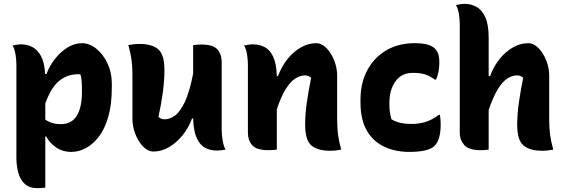

<svg xmlns="http://www.w3.org/2000/svg" viewBox="-20 -776 2940 996"><path d="M45 -540Q56 -542 67.5 -544Q79 -546 90 -546Q121 -546 148 -532Q175 -518 193 -484.5Q211 -451 214 -392H221Q237 -435 266 -471.5Q295 -508 331 -530Q367 -552 405 -552Q444 -552 479.5 -523.5Q515 -495 537.5 -447.5Q560 -400 560 -344V-322Q560 -233 541.5 -169.5Q523 -106 492 -66Q461 -26 424 -7Q387 12 350 12Q304 12 269.5 -12.5Q235 -37 220 -68H215V197Q202 199 193 199.5Q184 200 173 200Q132 200 108 177.5Q84 155 74.5 118.5Q65 82 65 42V-441Q65 -466 60.5 -494Q56 -522 45 -540ZM386 -391Q330 -391 287.5 -357Q245 -323 215 -239V-156Q247 -132 295 -132Q351 -132 378 -175Q405 -218 405 -299V-310Q405 -370 397 -390Q394 -391 391 -391Q388 -391 386 -391Z M704 -548Q768 -548 800.5 -520.5Q833 -493 833 -413Q833 -358 824.5 -296Q816 -234 802 -169Q817 -157 833 -157Q860 -157 887 -176Q914 -195 938.5 -246.5Q963 -298 982 -394V-542Q996 -544 1004.5 -544.5Q1013 -545 1024 -545Q1086 -545 1108 -519.5Q1130 -494 1130 -453V-101Q1130 -76 1135 -47Q1140 -18 1150 0Q1139 2 1127.5 3.5Q1116 5 1105 5Q1070 5 1043 -10Q1016 -25 1000 -61Q984 -97 982 -161H976Q958 -112 926.5 -73.5Q895 -35 856.5 -12.5Q818 10 776 10Q747 10 722 -16Q697 -42 682 -81Q667 -120 667 -158V-383Q667 -431 662.5 -464.5Q658 -498 646 -542Q661 -545 674.5 -546.5Q688 -548 704 -548Z M1416 0Q1403 2 1393 2.5Q1383 3 1372 3Q1311 3 1288.5 -22.5Q1266 -48 1266 -89V-441Q1266 -466 1261.5 -494Q1257 -522 1246 -540Q1257 -542 1268.5 -544Q1280 -546 1291 -546Q1326 -546 1353.5 -531.5Q1381 -517 1397.5 -481Q1414 -445 1416 -381H1422Q1440 -430 1470.5 -468.5Q1501 -507 1540 -529.5Q1579 -552 1620 -552Q1649 -552 1674 -526Q1699 -500 1714 -461.5Q1729 -423 1729 -384V-159Q1729 -111 1733.5 -77.5Q1738 -44 1750 0Q1735 3 1721.5 4.5Q1708 6 1692 6Q1628 6 1595.5 -21.5Q1563 -49 1563 -129Q1563 -185 1572 -246.5Q1581 -308 1594 -373Q1579 -385 1563 -385Q1538 -385 1513 -369.5Q1488 -354 1463.5 -316Q1439 -278 1416 -209Z M2131 -552Q2208 -552 2235 -525Q2247 -513 2253 -497Q2259 -481 2259 -451Q2259 -400 2242 -363H2236Q2208 -383 2183.5 -390.5Q2159 -398 2121 -398Q2063 -398 2031.5 -354Q2000 -310 2000 -243V-232Q2000 -192 2011 -157Q2033 -144 2058 -138.5Q2083 -133 2111 -133Q2155 -133 2188 -143.5Q2221 -154 2256 -180H2262Q2266 -160 2266 -130Q2266 -51 2234 -19Q2203 12 2102 12Q2033 12 1975.5 -14Q1918 -40 1884 -96.5Q1850 -153 1850 -245V-259Q1850 -346 1885.5 -412Q1921 -478 1984 -515Q2047 -552 2131 -552Z M2473 3Q2411 3 2388 -24Q2365 -51 2365 -85V-651Q2365 -676 2360.5 -704Q2356 -732 2345 -750Q2356 -752 2367.5 -754Q2379 -756 2390 -756Q2423 -756 2451.5 -740.5Q2480 -725 2497.5 -686.5Q2515 -648 2515 -579V-381H2522Q2540 -430 2570.5 -468.5Q2601 -507 2640 -529.5Q2679 -552 2720 -552Q2749 -552 2774 -526Q2799 -500 2814 -461.5Q2829 -423 2829 -384V-159Q2829 -111 2833.5 -77.5Q2838 -44 2850 0Q2835 3 2821.5 4.5Q2808 6 2792 6Q2728 6 2695.5 -21.5Q2663 -49 2663 -129Q2663 -185 2672 -246.5Q2681 -308 2694 -373Q2679 -385 2663 -385Q2638 -385 2613 -369.5Q2588 -354 2563.5 -315Q2539 -276 2515 -206V0Q2502 2 2493 2.5Q2484 3 2473 3Z"/></svg>

Font: Recursive Sn Csl St XBd
Style: Regular
Weight: 800
Version: Version 1.085;hotconv 1.1.0;makeotfexe 2.6.0; ttfautohint (v